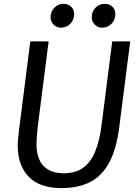

<svg xmlns="http://www.w3.org/2000/svg" viewBox="-20 -960 709 988"><path d="M294.9 8Q185.2 8 128.2 -50Q71.2 -108 71.2 -212.9Q71.2 -224.6 72.8 -242.6Q74.5 -260.6 77.8 -290.3L135.8 -747H230.2L173.9 -305.5Q170.9 -280.5 169.4 -258.4Q167.9 -236.3 167.9 -217.9Q167.9 -144.4 203.5 -106.4Q239.1 -68.5 308.4 -68.5Q369 -68.5 408 -96.8Q447.1 -125.1 469.5 -179.6Q491.9 -234.2 502.2 -313.3L557.5 -747H650.1L593.5 -304.5Q586 -248.1 573.1 -202.5Q560.2 -156.9 541.6 -122.7Q504.2 -54 443.2 -23Q382.3 8 294.9 8ZM292.2 -817.6Q271.7 -817.6 256 -833.3Q240.2 -849 240.2 -870.7Q240.2 -900.9 260.1 -920.6Q279.9 -940.4 306.4 -940.4Q330.7 -940.4 346.2 -925.4Q361.7 -910.4 361.7 -887.8Q361.7 -858.9 342.6 -838.2Q323.6 -817.6 292.2 -817.6ZM504.1 -817.6Q483.2 -817.6 467.6 -833.3Q452.1 -849 452.1 -870.7Q452.1 -901.3 471.8 -920.9Q491.5 -940.4 518.3 -940.4Q542.9 -940.4 558.2 -925.4Q573.5 -910.4 573.5 -887.8Q573.5 -858.9 554.5 -838.2Q535.6 -817.6 504.1 -817.6Z"/></svg>

Font: Merriweather Sans Variable Regular
Style: Italic
Weight: 300
Italic angle: -8°
Designer: Eben Sorkin
Foundry: Eben Sorkin
Version: Version 2.001